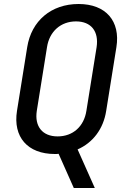

<svg xmlns="http://www.w3.org/2000/svg" viewBox="-20 -760 640 960"><path d="M349 180H454L368 -13C444 -46 497 -115 511 -206L562 -524C583 -655 509 -740 373 -740C236 -740 137 -656 116 -524L65 -206C44 -75 118 10 254 10C260 10 267 10 273 9ZM268 -78C192 -78 152 -128 164 -206L215 -524C227 -603 284 -653 360 -653C436 -653 475 -603 463 -524L412 -206C400 -128 345 -78 268 -78Z"/></svg>

Font: JetBrains Mono Medium
Style: Italic
Weight: 436
Italic angle: -9°
Monospace: yes
Designer: Philipp Nurullin, Konstantin Bulenkov
Foundry: JetBrains
Version: Version 2.305